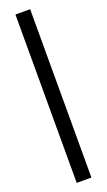

<svg xmlns="http://www.w3.org/2000/svg" viewBox="-162 -793 494 887"><g transform="rotate(-20 85.0 -349.0)"><path d="M48.8 64.5V-763.2H121.1V64.5Z"/></g></svg>

Font: News Cycle
Style: Regular
Weight: 500
Version: Version 0.5.2